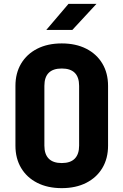

<svg xmlns="http://www.w3.org/2000/svg" viewBox="-20 -965 640 995"><path d="M60 -210V-520Q60 -586 89.5 -635.5Q119 -685 173 -712.5Q227 -740 300 -740Q373 -740 427 -712.5Q481 -685 510.5 -635.5Q540 -586 540 -520V-210Q540 -144 510.5 -94.5Q481 -45 427 -17.5Q373 10 300 10Q227 10 173 -17.5Q119 -45 89.5 -94.5Q60 -144 60 -210ZM390 -210V-520Q390 -610 300 -610Q210 -610 210 -520V-210Q210 -166 232.5 -143Q255 -120 300 -120Q345 -120 367.5 -143Q390 -166 390 -210ZM355 -810H220L335 -945H480Z"/></svg>

Font: JetBrains Mono Extra Bold
Style: Regular
Weight: 800
Monospace: yes
Designer: Philipp Nurullin, Konstantin Bulenkov
Foundry: JetBrains
Version: 2.002